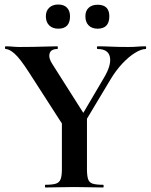

<svg xmlns="http://www.w3.org/2000/svg" viewBox="-20 -830 667 850"><path d="M318 -278 441 -487Q474 -543 466.5 -578Q459 -613 412 -613Q409 -613 409 -619Q409 -625 412 -625Q444 -625 472 -623.5Q500 -622 547 -622Q572 -622 587.5 -623.5Q603 -625 625 -625Q627 -625 627 -619Q627 -613 625 -613Q605 -613 577 -595.5Q549 -578 521 -548Q493 -518 469 -478L339 -261ZM260 -274 108 -510Q68 -572 44.5 -592.5Q21 -613 5 -613Q2 -613 2 -619Q2 -625 5 -625Q20 -625 36 -623.5Q52 -622 67 -622Q95 -622 127 -622.5Q159 -623 187.5 -624Q216 -625 234 -625Q236 -625 236 -619Q236 -613 234 -613Q205 -613 199.5 -593Q194 -573 212 -546L356 -319ZM254 -310 365 -319V-81Q365 -52 370 -37Q375 -22 390 -17Q405 -12 436 -12Q439 -12 439 -6Q439 0 436 0Q410 0 378.5 -1Q347 -2 309 -2Q273 -2 240 -1Q207 0 181 0Q179 0 179 -6Q179 -12 181 -12Q212 -12 227.5 -17Q243 -22 248.5 -37Q254 -52 254 -81ZM238 -703Q213 -703 198 -717.5Q183 -732 183 -758Q183 -782 198 -796Q213 -810 238 -810Q263 -810 276.5 -796Q290 -782 290 -758Q290 -703 238 -703ZM412 -703Q387 -703 372.5 -717.5Q358 -732 358 -758Q358 -782 372.5 -795.5Q387 -809 412 -809Q464 -809 464 -758Q464 -703 412 -703Z"/></svg>

Font: Cormorant Infant Light
Style: Regular
Weight: 300
Designer: Christian Thalmann (Catharsis Fonts)
Foundry: Catharsis Fonts
Version: Version 4.001